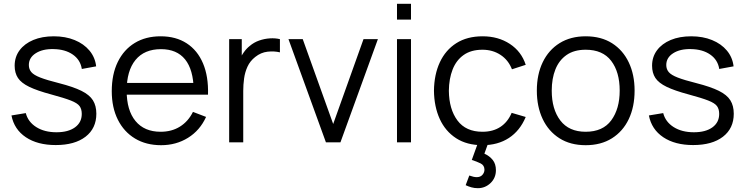

<svg xmlns="http://www.w3.org/2000/svg" viewBox="-20 -745 3902 1005"><path d="M271.7 14.3Q176.7 14.3 115.4 -26.6Q54.2 -67.5 40 -140.7L115 -153Q126.8 -107 169.8 -79.8Q212.7 -52.7 275.7 -52.7Q337 -52.7 372.5 -78.4Q408 -104.2 408 -148.7Q408 -173.7 396.7 -189.4Q385.3 -205.2 350.9 -218.7Q316.5 -232.2 248 -250.7Q174.7 -270.3 133 -290.5Q91.3 -310.7 74 -336.9Q56.7 -363.2 56.7 -401Q56.7 -447 82.5 -481.8Q108.3 -516.5 154.4 -535.8Q200.5 -555 261.7 -555Q322.5 -555 370.7 -535.3Q418.8 -515.7 448.4 -480.2Q478 -444.7 483.3 -397.7L408.3 -384Q400.8 -431.7 361.2 -459.3Q321.5 -487 260.7 -488Q203.2 -489.5 167.1 -466.3Q131 -443.2 131 -404.7Q131 -383 143.9 -367.7Q156.8 -352.3 191.1 -339Q225.3 -325.7 289 -309.7Q363.5 -290.7 406.1 -269.6Q448.7 -248.5 466.5 -219.9Q484.3 -191.3 484.3 -149.7Q484.3 -73 427.7 -29.3Q371 14.3 271.7 14.3Z M823.3 15Q744.7 15 686.8 -19.9Q628.8 -54.8 596.9 -118.4Q565 -182 565 -267.7Q565 -356.2 596.5 -420.7Q628 -485.2 685.3 -520.1Q742.7 -555 820.7 -555Q900.7 -555 957.2 -518.3Q1013.7 -481.7 1042.7 -413.2Q1071.7 -344.7 1068.8 -249.3H994V-275.3Q992 -380.5 948.8 -434.1Q905.5 -487.7 822.7 -487.7Q735.5 -487.7 689.2 -431.1Q643 -374.5 643 -270Q643 -167.8 689.2 -111.6Q735.5 -55.3 820.7 -55.3Q878.7 -55.3 921.8 -82.2Q965 -109 990 -159.3L1058.7 -133Q1026.5 -62.3 964.2 -23.7Q902 15 823.3 15ZM1029.7 -249.3H617V-311H1029.7Z M1253.2 0H1179.5V-540H1245.5V-410L1232.5 -427Q1241.7 -451 1256.2 -471.3Q1270.7 -491.7 1287.5 -504.7Q1308.7 -523 1336.5 -532.8Q1364.3 -542.5 1392.8 -544.2Q1421.3 -546 1445.2 -540V-471Q1415.3 -478.3 1380.4 -474.4Q1345.5 -470.5 1315.8 -446.7Q1288.8 -425.3 1275.5 -396.2Q1262.2 -367.2 1257.7 -334.4Q1253.2 -301.7 1253.2 -269.3Z M1762 0H1686L1490 -540H1564.7L1724 -96L1882.7 -540H1958Z M2131.3 -642.3H2058V-725H2131.3ZM2131.3 0H2058V-540H2131.3Z M2505.5 15Q2423.8 15 2367.5 -21.5Q2311.2 -58 2281.8 -122.3Q2252.5 -186.7 2251.5 -270Q2252.5 -355 2282.4 -419.2Q2312.3 -483.3 2368.8 -519.2Q2425.3 -555 2506.2 -555Q2588 -555 2648.8 -515.1Q2709.5 -475.2 2731.8 -405.7L2659.8 -382.3Q2640.8 -431 2599.8 -457.8Q2558.7 -484.7 2505.5 -484.7Q2445.8 -484.7 2407 -457.2Q2368.2 -429.8 2349.2 -381.4Q2330.2 -333 2329.5 -270Q2330.5 -173.2 2374.6 -114.2Q2418.7 -55.3 2505.5 -55.3Q2560.5 -55.3 2599.2 -80.7Q2637.8 -106 2658.2 -154.3L2731.8 -132.7Q2701.8 -60.7 2643.8 -22.8Q2585.8 15 2505.5 15ZM2481.2 240Q2463.2 240 2447.3 235.5Q2431.5 231 2417.5 224.3L2436.5 173.7Q2459.7 182.3 2475.2 182.3Q2494.7 182.3 2505.2 170.2Q2515.8 158 2515.8 143.3Q2515.8 120.3 2495.4 110.2Q2475 100.2 2449.5 92.3L2486.5 -10.3L2540.8 -10.7L2515.5 59.3Q2542.3 71.3 2559.1 92.2Q2575.8 113.2 2575.8 145.7Q2575.8 186.2 2547.8 213.1Q2519.7 240 2481.2 240Z M3045.7 15Q2965.2 15 2908 -21.5Q2850.8 -58 2820.4 -122.4Q2790 -186.8 2790 -270.7Q2790 -355.5 2821 -419.6Q2852 -483.7 2909.3 -519.3Q2966.7 -555 3045.7 -555Q3126.5 -555 3183.8 -518.7Q3241 -482.3 3271.3 -418.2Q3301.7 -354.2 3301.7 -270.7Q3301.7 -185.7 3271.1 -121.4Q3240.5 -57.2 3183.1 -21.1Q3125.7 15 3045.7 15ZM3045.7 -55.3Q3135.5 -55.3 3179.6 -115.2Q3223.7 -175.2 3223.7 -270.7Q3223.7 -368.3 3179.2 -426.5Q3134.8 -484.7 3045.7 -484.7Q2985.2 -484.7 2945.8 -457.3Q2906.5 -430 2887.2 -381.8Q2868 -333.7 2868 -270.7Q2868 -173.2 2913.1 -114.2Q2958.2 -55.3 3045.7 -55.3Z M3608.2 14.3Q3513.2 14.3 3451.9 -26.6Q3390.7 -67.5 3376.5 -140.7L3451.5 -153Q3463.3 -107 3506.2 -79.8Q3549.2 -52.7 3612.2 -52.7Q3673.5 -52.7 3709 -78.4Q3744.5 -104.2 3744.5 -148.7Q3744.5 -173.7 3733.2 -189.4Q3721.8 -205.2 3687.4 -218.7Q3653 -232.2 3584.5 -250.7Q3511.2 -270.3 3469.5 -290.5Q3427.8 -310.7 3410.5 -336.9Q3393.2 -363.2 3393.2 -401Q3393.2 -447 3419 -481.8Q3444.8 -516.5 3490.9 -535.8Q3537 -555 3598.2 -555Q3659 -555 3707.2 -535.3Q3755.3 -515.7 3784.9 -480.2Q3814.5 -444.7 3819.8 -397.7L3744.8 -384Q3737.3 -431.7 3697.7 -459.3Q3658 -487 3597.2 -488Q3539.7 -489.5 3503.6 -466.3Q3467.5 -443.2 3467.5 -404.7Q3467.5 -383 3480.4 -367.7Q3493.3 -352.3 3527.6 -339Q3561.8 -325.7 3625.5 -309.7Q3700 -290.7 3742.6 -269.6Q3785.2 -248.5 3803 -219.9Q3820.8 -191.3 3820.8 -149.7Q3820.8 -73 3764.2 -29.3Q3707.5 14.3 3608.2 14.3Z"/></svg>

Font: Manrope Variable Light
Style: Regular
Weight: 200
Designer: Mikhail Sharanda
Foundry: Mikhail Sharanda
Version: Version 4.505